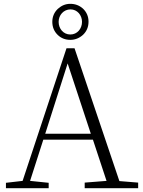

<svg xmlns="http://www.w3.org/2000/svg" viewBox="-20 -982 747 1002"><path d="M234 0V-28L137 -38L206 -253H465L536 -38L422 -29V0H701V-29L603 -37L369 -730H327L98 -38L11 -28V0ZM333 -651 454 -284H216ZM282 -799C300 -782 322 -774 347 -774C372 -774 394 -783 413 -800C432 -818 442 -841 442 -869C442 -896 432 -919 413 -937C394 -954 372 -962 347 -962C322 -962 301 -953 282 -936C263 -918 253 -895 253 -868C253 -840 263 -817 282 -799ZM347 -802C311 -802 286 -832 286 -868C286 -903 312 -933 348 -933C383 -933 408 -903 408 -868C408 -832 383 -802 347 -802Z"/></svg>

Font: AllPunType ExtraLight
Style: Regular
Weight: 280
Version: 1.0